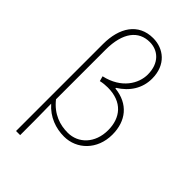

<svg xmlns="http://www.w3.org/2000/svg" viewBox="-297 -897 1186 1186"><g transform="rotate(45 296.0 -304.5)"><path d="M136 -548C136 -700 199 -775 296 -775C367 -775 429 -725 429 -624C429 -546 374 -449 239 -419L248 -386C269 -391 291 -393 311 -393C438 -393 499 -315 499 -208C499 -93 425 -20 333 -20C267 -20 195 -41 136 -115ZM100 198H136C136 103 136 18 134 -75C189 -12 262 13 334 13C444 13 537 -75 537 -207C537 -326 471 -409 348 -422V-427C422 -473 466 -541 466 -625C466 -746 384 -807 294 -807C164 -807 100 -704 100 -562Z"/></g></svg>

Font: Noto Sans Japanese Thin
Style: Regular
Weight: 100
Designer: Ryoko NISHIZUKA (kana & ideographs); Paul D. Hunt (Latin, Greek & Cyrillic); Wenlong ZHANG (bopomofo); Sandoll Communica
Foundry: Adobe Systems Incorporated
Version: Version 1.000;PS 1;hotconv 1.0.78;makeotf.lib2.5.61930